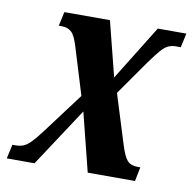

<svg xmlns="http://www.w3.org/2000/svg" viewBox="-83 -602 671 668"><g transform="rotate(10 253.0 -268.0)"><path d="M-17 0 -6 -50H4Q20 -50 32 -54.5Q44 -59 58 -73Q72 -87 93 -115L201 -259L151 -422Q140 -460 127 -473Q114 -486 91 -486H81L92 -536H253L302 -342L422 -536H523L512 -486H495Q480 -486 468 -480.5Q456 -475 442.5 -459.5Q429 -444 408 -415L321 -291L374 -121Q387 -78 399.5 -64Q412 -50 436 -50H446L436 0H269L217 -207L81 0Z"/></g></svg>

Font: Noto Serif ExtraCondensed
Style: Bold Italic
Weight: 700
Width: 2
Italic angle: -12°
Designer: Monotype Design Team
Foundry: Monotype Imaging Inc.
Version: Version 2.013; ttfautohint (v1.8.4.7-5d5b)